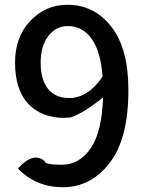

<svg xmlns="http://www.w3.org/2000/svg" viewBox="-20 -770 610 803"><path d="M150 -508Q150 -437 181 -398Q212 -360 269 -360Q349 -360 409 -450Q401 -556 363 -608Q325 -661 263 -661Q214 -661 182 -619Q150 -578 150 -508ZM243 13Q131 13 55 -65Q118 -136 166 -97Q166 -81 238 -81Q311 -81 358 -148Q406 -215 411 -363Q335 -300 276 -279L249 -277Q154 -277 98 -336Q43 -395 43 -508Q43 -615 106 -682Q170 -750 262 -750Q374 -750 445 -659Q517 -568 517 -393Q517 -189 438 -88Q360 13 243 13Z"/></svg>

Font: Swei Half Moon CJK SC
Style: Medium
Weight: 500
Version: Version 2.071